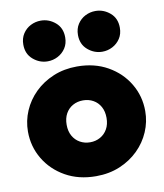

<svg xmlns="http://www.w3.org/2000/svg" viewBox="-88 -861 811 948"><g transform="rotate(-10 317.5 -387.0)"><path d="M317.5 15Q230.5 15 164.2 -22.5Q98 -60 60.8 -122.5Q23.5 -185 23.5 -260Q23.5 -314 44.8 -363.5Q66 -413 105.2 -451.5Q144.5 -490 198.5 -512.5Q252.5 -535 317.5 -535Q404.5 -535 470.8 -497.5Q537 -460 574.2 -397.5Q611.5 -335 611.5 -260Q611.5 -206 590.2 -156.5Q569 -107 529.8 -68.5Q490.5 -30 436.8 -7.5Q383 15 317.5 15ZM317.5 -155Q345.5 -155 368.2 -167.8Q391 -180.5 404.2 -204Q417.5 -227.5 417.5 -260Q417.5 -292.5 404.5 -316Q391.5 -339.5 368.8 -352.2Q346 -365 317.5 -365Q289 -365 266.2 -352.2Q243.5 -339.5 230.5 -316Q217.5 -292.5 217.5 -260Q217.5 -227.5 230.8 -204Q244 -180.5 266.8 -167.8Q289.5 -155 317.5 -155ZM180.5 -585Q140 -585 107.8 -612.5Q75.5 -640 75.5 -687Q75.5 -718.5 90.5 -741.5Q105.5 -764.5 129.5 -776.8Q153.5 -789 180.5 -789Q221 -789 253.2 -761.8Q285.5 -734.5 285.5 -687Q285.5 -655.5 270.5 -632.8Q255.5 -610 231.5 -597.5Q207.5 -585 180.5 -585ZM454.5 -585Q414 -585 381.8 -612.5Q349.5 -640 349.5 -687Q349.5 -718.5 364.5 -741.5Q379.5 -764.5 403.5 -776.8Q427.5 -789 454.5 -789Q495 -789 527.2 -761.8Q559.5 -734.5 559.5 -687Q559.5 -655.5 544.5 -632.8Q529.5 -610 505.5 -597.5Q481.5 -585 454.5 -585Z"/></g></svg>

Font: Geologica Roman Black
Style: Regular
Weight: 900
Designer: Sindre Bremnes, Frode Helland
Foundry: Monokrom Skriftforlag AS
Version: Version 1.010;gftools[0.9.28]